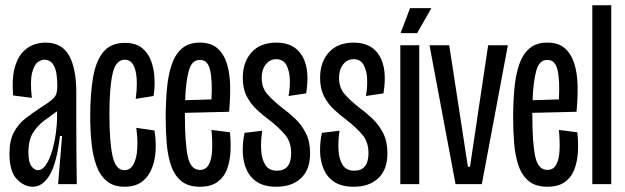

<svg xmlns="http://www.w3.org/2000/svg" viewBox="-20 -700 2378 730"><path d="M104 10Q72 10 44 -19Q16 -48 16 -116Q16 -166 33 -197.5Q50 -229 76.5 -249.5Q103 -270 132 -289Q162 -308 176 -319.5Q190 -331 194 -343Q198 -355 198 -375Q198 -398 194.5 -420.5Q191 -443 180 -458Q169 -473 148 -473Q137 -473 123.5 -463.5Q110 -454 102 -423Q94 -392 101 -328L30 -337Q25 -398 34.5 -437Q44 -476 63 -498Q82 -520 105.5 -529Q129 -538 153 -538Q215 -538 242.5 -489Q270 -440 270 -350V-241Q270 -181 270.5 -120.5Q271 -60 272 0H201Q205 -46 208.5 -91.5Q212 -137 216 -183H208Q196 -81 169.5 -35.5Q143 10 104 10ZM124 -53Q141 -53 154.5 -73Q168 -93 177.5 -124.5Q187 -156 192 -191Q197 -226 197 -257V-277Q175 -261 149.5 -242.5Q124 -224 106 -196Q88 -168 88 -121Q88 -83 99.5 -68Q111 -53 124 -53Z M453 10Q412 10 386 -11.5Q360 -33 346.5 -70.5Q333 -108 328 -156Q323 -204 323 -258Q323 -341 333.5 -404Q344 -467 372.5 -502Q401 -537 455 -537Q496 -537 520 -517.5Q544 -498 555 -467Q566 -436 567.5 -401Q569 -366 564 -335L496 -324Q505 -390 495 -431.5Q485 -473 454 -473Q420 -473 408 -419.5Q396 -366 396 -267Q396 -160 408 -106.5Q420 -53 453 -53Q476 -53 488 -76Q500 -99 502 -135.5Q504 -172 498 -214L567 -204Q573 -172 572 -134.5Q571 -97 559 -64Q547 -31 521.5 -10.5Q496 10 453 10Z M740 10Q696 10 670 -11Q644 -32 631 -69Q618 -106 614 -153Q610 -200 610 -251Q610 -309 614.5 -360.5Q619 -412 632 -452Q645 -492 671 -515Q697 -538 740 -538Q782 -538 806.5 -516.5Q831 -495 842.5 -458.5Q854 -422 855 -374.5Q856 -327 851 -275L683 -271Q683 -267 683 -261Q683 -156 694 -105Q705 -54 740 -54Q763 -54 774 -74.5Q785 -95 786.5 -129.5Q788 -164 784 -206L854 -197Q858 -163 856.5 -126.5Q855 -90 844 -59Q833 -28 808 -9Q783 10 740 10ZM740 -472Q709 -473 697.5 -429.5Q686 -386 684 -319L784 -322Q788 -393 779 -433Q770 -473 740 -472Z M1031 10Q985 10 957.5 -8Q930 -26 917 -56Q904 -86 903 -122.5Q902 -159 910 -195L977 -203Q971 -164 973 -129Q975 -94 989 -72.5Q1003 -51 1033 -51Q1087 -51 1087 -118Q1087 -160 1064 -187.5Q1041 -215 1001 -246Q978 -263 955.5 -284Q933 -305 918 -334Q903 -363 903 -404Q903 -464 936.5 -501Q970 -538 1031 -538Q1099 -538 1129 -487.5Q1159 -437 1144 -345L1077 -335Q1083 -364 1082 -397Q1081 -430 1069 -452.5Q1057 -475 1030 -475Q1006 -475 990.5 -455Q975 -435 975 -404Q975 -365 998.5 -339.5Q1022 -314 1054 -289Q1079 -271 1103 -248Q1127 -225 1143 -193.5Q1159 -162 1159 -117Q1159 -55 1124.5 -22.5Q1090 10 1031 10Z M1325 10Q1279 10 1251.5 -8Q1224 -26 1211 -56Q1198 -86 1197 -122.5Q1196 -159 1204 -195L1271 -203Q1265 -164 1267 -129Q1269 -94 1283 -72.5Q1297 -51 1327 -51Q1381 -51 1381 -118Q1381 -160 1358 -187.5Q1335 -215 1295 -246Q1272 -263 1249.5 -284Q1227 -305 1212 -334Q1197 -363 1197 -404Q1197 -464 1230.5 -501Q1264 -538 1325 -538Q1393 -538 1423 -487.5Q1453 -437 1438 -345L1371 -335Q1377 -364 1376 -397Q1375 -430 1363 -452.5Q1351 -475 1324 -475Q1300 -475 1284.5 -455Q1269 -435 1269 -404Q1269 -365 1292.5 -339.5Q1316 -314 1348 -289Q1373 -271 1397 -248Q1421 -225 1437 -193.5Q1453 -162 1453 -117Q1453 -55 1418.5 -22.5Q1384 10 1325 10Z M1502 0V-528H1574V0ZM1566 -574H1503L1539 -669H1620Z M1712 0 1613 -528H1688L1759 -66H1767L1836 -528H1911L1812 0Z M2061 10Q2017 10 1991 -11Q1965 -32 1952 -69Q1939 -106 1935 -153Q1931 -200 1931 -251Q1931 -309 1935.5 -360.5Q1940 -412 1953 -452Q1966 -492 1992 -515Q2018 -538 2061 -538Q2103 -538 2127.5 -516.5Q2152 -495 2163.5 -458.5Q2175 -422 2176 -374.5Q2177 -327 2172 -275L2004 -271Q2004 -267 2004 -261Q2004 -156 2015 -105Q2026 -54 2061 -54Q2084 -54 2095 -74.5Q2106 -95 2107.5 -129.5Q2109 -164 2105 -206L2175 -197Q2179 -163 2177.5 -126.5Q2176 -90 2165 -59Q2154 -28 2129 -9Q2104 10 2061 10ZM2061 -472Q2030 -473 2018.5 -429.5Q2007 -386 2005 -319L2105 -322Q2109 -393 2100 -433Q2091 -473 2061 -472Z M2232 0V-680H2304V0Z"/></svg>

Font: Bricolage Grotesque 48pt Condensed Light
Style: Regular
Weight: 300
Width: 3
Designer: Mathieu Triay
Foundry: Atelier Triay
Version: Version 1.000; ttfautohint (v1.8.4.7-5d5b);gftools[0.9.32]